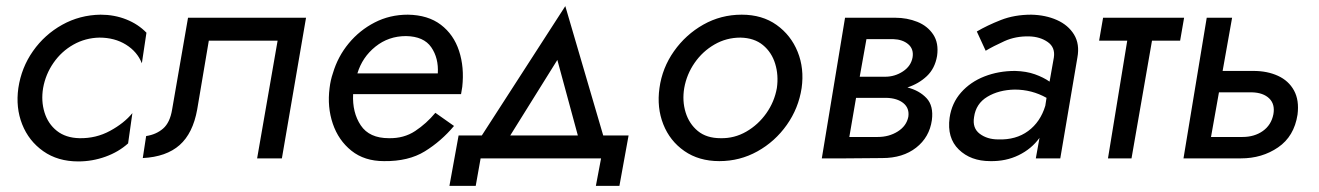

<svg xmlns="http://www.w3.org/2000/svg" viewBox="-20 -518 4314 628"><path d="M121 -230Q114 -188 125.5 -150.5Q137 -113 166 -90Q195 -67 240 -66Q294 -65 340 -90Q386 -115 413 -148L399 -49Q368 -21 325 -5.5Q282 10 236 10Q169 10 121.5 -23.5Q74 -57 52.5 -111.5Q31 -166 40 -230Q50 -297 88 -351Q126 -405 183.5 -437Q241 -469 309 -470Q354 -470 393 -454.5Q432 -439 459 -411L444 -311Q429 -349 392 -372Q355 -395 305 -395Q259 -394 220 -372Q181 -350 155 -312.5Q129 -275 121 -230Z M981 -460 902 0H821L888 -385H663L625 -160Q611 -82 567.5 -43.5Q524 -5 447 -1L458 -73Q491 -78 513.5 -97.5Q536 -117 543 -160L595 -460Z M1465 -106Q1423 -56 1369.5 -23Q1316 10 1236 9Q1172 9 1129.5 -25Q1087 -59 1068.5 -113.5Q1050 -168 1058 -230Q1061 -256 1069 -279Q1085 -333 1120.5 -376Q1156 -419 1205.5 -444.5Q1255 -470 1314 -470Q1380 -469 1422 -437Q1464 -405 1481.5 -351.5Q1499 -298 1492 -234Q1491 -228 1490 -222Q1489 -216 1488 -210H1135Q1132 -150 1160 -108Q1188 -66 1252 -66Q1301 -65 1338 -89.5Q1375 -114 1404 -149ZM1308 -400Q1251 -400 1208 -365.5Q1165 -331 1149 -278H1412Q1415 -328 1390.5 -363.5Q1366 -399 1308 -400Z M1946 0H1552L1536 90H1450L1480 -75H1556L1829 -498L1953 -75H2036L2006 90H1929ZM1803 -322 1649 -75H1870Z M2137 -230Q2146 -296 2184.5 -350.5Q2223 -405 2280.5 -437.5Q2338 -470 2406 -470Q2473 -470 2520 -436.5Q2567 -403 2589 -348.5Q2611 -294 2602 -230Q2592 -164 2553.5 -109.5Q2515 -55 2457.5 -23Q2400 9 2333 9Q2266 9 2218.5 -24Q2171 -57 2149.5 -111.5Q2128 -166 2137 -230ZM2218 -230Q2211 -188 2222.5 -150.5Q2234 -113 2262.5 -89.5Q2291 -66 2337 -66Q2382 -65 2421 -87.5Q2460 -110 2486.5 -147.5Q2513 -185 2521 -230Q2527 -272 2515.5 -309.5Q2504 -347 2475.5 -370.5Q2447 -394 2402 -395Q2356 -395 2317 -372.5Q2278 -350 2252 -312.5Q2226 -275 2218 -230Z M2744 -460H2908Q2947 -460 2980.5 -446.5Q3014 -433 3032.5 -405Q3051 -377 3045 -335Q3038 -294 3011.5 -269Q2985 -244 2948 -232Q2987 -222 3010.5 -197Q3034 -172 3028 -125Q3020 -69 2976.5 -35Q2933 -1 2866 -1L2746 0H2668ZM2902 -390H2814L2792 -267H2875Q2907 -267 2933.5 -284.5Q2960 -302 2965 -331Q2969 -358 2950.5 -373.5Q2932 -389 2902 -390ZM2879 -198H2780L2758 -70H2851Q2888 -70 2916.5 -88Q2945 -106 2951 -136Q2955 -164 2935 -180.5Q2915 -197 2879 -198Z M3204 -352 3175 -415Q3209 -435 3253.5 -452.5Q3298 -470 3353 -470Q3400 -469 3437 -452.5Q3474 -436 3493 -405Q3512 -374 3504 -330L3448 0H3368L3380 -67Q3354 -31 3312 -10.5Q3270 10 3219 9Q3155 9 3116 -29Q3077 -67 3086 -133Q3093 -181 3123.5 -215.5Q3154 -250 3200 -268Q3246 -286 3300 -286Q3337 -285 3365 -275Q3393 -265 3413 -251L3427 -330Q3432 -363 3407 -380.5Q3382 -398 3346 -399Q3302 -400 3265.5 -383.5Q3229 -367 3204 -352ZM3166 -135Q3160 -99 3184.5 -80.5Q3209 -62 3245 -62Q3303 -60 3343 -89.5Q3383 -119 3399 -172L3403 -198Q3355 -225 3299 -225Q3247 -224 3209.5 -201.5Q3172 -179 3166 -135Z M3588 -460H3853L3840 -385H3748L3681 0H3604L3667 -385H3575Z M3927 -460H4010L3979 -286H4080Q4125 -286 4160 -270Q4195 -254 4212.5 -222Q4230 -190 4224 -143Q4213 -72 4160.5 -36Q4108 0 4039 0H3851ZM4075 -216H3967L3941 -70H4044Q4083 -70 4110.5 -89.5Q4138 -109 4145 -144Q4151 -177 4131.5 -196Q4112 -215 4075 -216Z"/></svg>

Font: Jost*
Style: Italic
Weight: 400
Italic angle: -10°
Version: Version 3.7